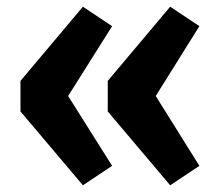

<svg xmlns="http://www.w3.org/2000/svg" viewBox="-20 -571 655 572"><path d="M574 -493 444 -285 574 -77 487 -19 301 -239V-330L487 -551ZM314 -493 183 -285 314 -77 227 -19 41 -239V-330L227 -551Z"/></svg>

Font: FiraSans
Style: Regular
Weight: 600
Designer: Carrois Corporate & Edenspiekermann AG
Foundry: Carrois Corporate GbR & Edenspiekermann AG
Version: Version 3.106;PS 003.106;hotconv 1.0.70;makeotf.lib2.5.58329